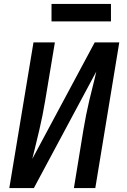

<svg xmlns="http://www.w3.org/2000/svg" viewBox="-20 -949 640 969"><path d="M27 0 149 -735H257L208 -441Q202 -404 194.5 -367Q187 -330 178.5 -293.5Q170 -257 161 -220.5Q152 -184 143 -147L458 -735H582L461 0H353L401 -294Q407 -331 414.5 -368Q422 -405 430.5 -441.5Q439 -478 448.5 -514.5Q458 -551 466 -588L151 0ZM240 -841V-929H540V-841Z"/></svg>

Font: Iosevka Curly SmBdExObl
Style: Regular
Weight: 600
Width: 7
Italic angle: -9°
Monospace: yes
Designer: Belleve Invis
Foundry: Belleve Invis
Version: Version 11.1.0; ttfautohint (v1.8.3)